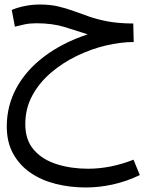

<svg xmlns="http://www.w3.org/2000/svg" viewBox="-20 -436 679 850"><path d="M360 394Q290 394 226.5 378Q163 362 114.5 328.5Q66 295 38 244Q10 193 10 124Q10 32 53 -47Q96 -126 176.5 -186.5Q257 -247 368 -284Q319 -300 265.5 -316.5Q212 -333 141 -333Q111 -333 88.5 -328Q66 -323 46 -318L32 -392Q58 -403 90.5 -409.5Q123 -416 156 -416Q202 -416 238 -407.5Q274 -399 306.5 -387Q339 -375 375 -362.5Q411 -350 455.5 -341.5Q500 -333 561 -332H570L572 -250Q514 -250 448.5 -234.5Q383 -219 320 -188.5Q257 -158 205.5 -114Q154 -70 123 -13Q92 44 92 114Q92 184 130 227.5Q168 271 231.5 291Q295 311 370 311Q469 311 571 271L599 339Q541 367 480 380.5Q419 394 360 394Z"/></svg>

Font: Go Noto Kurrent-Regular
Style: Regular
Weight: 400
Designer: Monotype Design Team
Foundry: Monotype Imaging Inc.
Version: Version 2.012; ttfautohint (v1.8.4.7-5d5b)